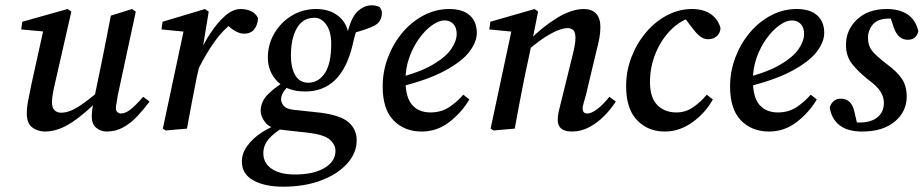

<svg xmlns="http://www.w3.org/2000/svg" viewBox="-20 -485 3483 724"><path d="M150 11Q122 11 101.5 -4.5Q81 -20 81 -58Q81 -81 87 -110Q93 -139 98 -165L147 -387L158 -365L60 -374L64 -403L235 -451L249 -441L189 -178Q183 -153 179.5 -133.5Q176 -114 176 -99Q176 -79 185.5 -69.5Q195 -60 210 -60Q240 -60 275.5 -82.5Q311 -105 369 -155L371 -128Q308 -62 254 -25.5Q200 11 150 11ZM382 11Q360 11 343 -3Q326 -17 326 -46Q326 -59 328 -73Q330 -87 335 -113L366 -263Q374 -303 382 -344Q390 -385 398 -426L478 -451L492 -441L424 -125Q422 -109 419.5 -96.5Q417 -84 417 -77Q417 -67 423 -62Q429 -57 436 -57Q453 -57 472.5 -72.5Q492 -88 520 -120L544 -102Q523 -74 499 -48Q475 -22 446 -5.5Q417 11 382 11Z M728 -225 725 -271Q745 -316 772 -357.5Q799 -399 828.5 -425Q858 -451 888 -451Q909 -451 926.5 -443Q944 -435 953 -417Q952 -392 939 -375Q926 -358 900 -358Q884 -358 866 -368.5Q848 -379 831 -397L820 -408L865 -406Q820 -372 788 -326.5Q756 -281 728 -225ZM594 0 675 -380 702 -363 589 -374 593 -403 753 -451 767 -441 743 -295 742 -281 722 -194Q712 -145 703 -97Q694 -49 685 0L605 7Z M963 -67Q963 -102 991 -130Q1019 -158 1067 -186L1081 -174Q1053 -147 1046.5 -134.5Q1040 -122 1040 -110Q1040 -98 1050 -86Q1060 -74 1087 -71L1189 -60Q1265 -50 1295 -23.5Q1325 3 1325 44Q1325 92 1289 132Q1253 172 1190.5 195.5Q1128 219 1048 219Q978 219 935 195Q892 171 892 124Q892 93 912.5 65Q933 37 965.5 15.5Q998 -6 1034 -18L1052 -7Q1013 16 993 39.5Q973 63 973 93Q973 130 1004.5 151.5Q1036 173 1092 173Q1162 173 1203.5 148.5Q1245 124 1245 84Q1245 60 1223 41Q1201 22 1138 15L1047 5Q999 0 981 -22.5Q963 -45 963 -67ZM1144 -173Q1182 -174 1205.5 -210Q1229 -246 1229 -320Q1229 -366 1210 -392.5Q1191 -419 1164 -418Q1121 -417 1099 -378Q1077 -339 1077 -276Q1077 -229 1093.5 -201Q1110 -173 1144 -173ZM990 -268Q990 -318 1015 -360Q1040 -402 1081 -426.5Q1122 -451 1172 -451Q1226 -451 1259.5 -421.5Q1293 -392 1295 -345L1287 -344Q1300 -413 1325.5 -439Q1351 -465 1381 -465Q1400 -465 1412 -458Q1415 -453 1417.5 -448.5Q1420 -444 1420 -437Q1420 -403 1392 -388.5Q1364 -374 1310 -360L1331 -387Q1324 -371 1319 -353.5Q1314 -336 1309 -313Q1267 -140 1131 -140Q1064 -140 1027 -177Q990 -214 990 -268Z M1570 11Q1505 11 1464 -31Q1423 -73 1423 -159Q1423 -216 1443 -268.5Q1463 -321 1497.5 -362Q1532 -403 1577.5 -427Q1623 -451 1674 -451Q1725 -451 1751.5 -427Q1778 -403 1778 -361Q1778 -327 1750 -290Q1722 -253 1656 -217.5Q1590 -182 1477 -155L1474 -190Q1560 -211 1610 -240Q1660 -269 1681 -299.5Q1702 -330 1702 -357Q1702 -382 1689 -395Q1676 -408 1656 -408Q1635 -408 1609.5 -390Q1584 -372 1561 -340.5Q1538 -309 1523.5 -268.5Q1509 -228 1509 -183Q1509 -118 1534 -89.5Q1559 -61 1603 -61Q1645 -61 1676 -82.5Q1707 -104 1727 -128L1750 -110Q1721 -61 1674.5 -25Q1628 11 1570 11Z M2083 -33Q2083 -50 2087.5 -67.5Q2092 -85 2098 -110L2136 -264Q2142 -287 2146 -307.5Q2150 -328 2150 -341Q2150 -363 2142 -371Q2134 -379 2120 -379Q2096 -379 2058 -358.5Q2020 -338 1971 -296L1975 -332Q2023 -382 2079 -416.5Q2135 -451 2182 -451Q2211 -451 2227.5 -434Q2244 -417 2244 -383Q2244 -362 2240 -340.5Q2236 -319 2230 -297L2189 -125Q2184 -108 2180.5 -95.5Q2177 -83 2177 -76Q2177 -57 2195 -57Q2210 -57 2232 -73.5Q2254 -90 2278 -120L2302 -102Q2284 -74 2258.5 -48Q2233 -22 2202 -5.5Q2171 11 2137 11Q2083 11 2083 -33ZM1921 0 1841 7 1830 0 1911 -380 1938 -363 1825 -374 1829 -403 1996 -451 2009 -441 1986 -326 1958 -194Q1948 -145 1939 -97Q1930 -49 1921 0Z M2487 11Q2423 11 2382 -32Q2341 -75 2341 -160Q2341 -218 2361.5 -270.5Q2382 -323 2417 -364Q2452 -405 2496.5 -428Q2541 -451 2589 -451Q2634 -451 2661.5 -431Q2689 -411 2697 -378Q2695 -358 2681.5 -347.5Q2668 -337 2651 -337Q2633 -337 2619 -348.5Q2605 -360 2594 -375L2552 -430L2594 -422Q2548 -410 2511 -373.5Q2474 -337 2452.5 -285Q2431 -233 2431 -176Q2431 -117 2458.5 -89Q2486 -61 2531 -61Q2566 -61 2595 -81.5Q2624 -102 2645 -128L2668 -110Q2640 -59 2591 -24Q2542 11 2487 11Z M2880 11Q2815 11 2774 -31Q2733 -73 2733 -159Q2733 -216 2753 -268.5Q2773 -321 2807.5 -362Q2842 -403 2887.5 -427Q2933 -451 2984 -451Q3035 -451 3061.5 -427Q3088 -403 3088 -361Q3088 -327 3060 -290Q3032 -253 2966 -217.5Q2900 -182 2787 -155L2784 -190Q2870 -211 2920 -240Q2970 -269 2991 -299.5Q3012 -330 3012 -357Q3012 -382 2999 -395Q2986 -408 2966 -408Q2945 -408 2919.5 -390Q2894 -372 2871 -340.5Q2848 -309 2833.5 -268.5Q2819 -228 2819 -183Q2819 -118 2844 -89.5Q2869 -61 2913 -61Q2955 -61 2986 -82.5Q3017 -104 3037 -128L3060 -110Q3031 -61 2984.5 -25Q2938 11 2880 11Z M3216 -2 3173 -30Q3199 -23 3221 -23Q3265 -23 3289 -43Q3313 -63 3313 -97Q3313 -118 3301 -138.5Q3289 -159 3251 -187Q3216 -215 3193 -244Q3170 -273 3170 -316Q3170 -372 3211.5 -411.5Q3253 -451 3324 -451Q3372 -451 3402.5 -430.5Q3433 -410 3443 -367Q3435 -335 3403 -335Q3366 -335 3350 -382L3332 -436L3369 -411Q3362 -413 3353 -414Q3344 -415 3334 -415Q3290 -415 3271.5 -393Q3253 -371 3253 -342Q3253 -313 3268.5 -293.5Q3284 -274 3322 -245Q3364 -214 3381.5 -187Q3399 -160 3399 -121Q3399 -64 3354 -26.5Q3309 11 3231 11Q3176 11 3145.5 -13Q3115 -37 3109 -80Q3113 -95 3124 -104Q3135 -113 3150 -113Q3190 -113 3201 -67Z"/></svg>

Font: Lisu Bosa SemiBold
Style: Italic
Weight: 600
Italic angle: -19°
Designer: David Morse, Annie Olsen, Victor Gaultney, Frank Grießhammer (Latin)
Foundry: SIL International
Version: Version 2.000